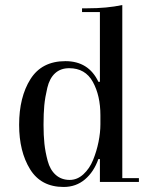

<svg xmlns="http://www.w3.org/2000/svg" viewBox="-20 -723 605 763"><path d="M532 0H377V-91H371Q353 -40 317.5 -10Q282 20 233 20Q143 20 99.5 -50.5Q56 -121 56 -227Q56 -337 101 -408.5Q146 -480 240 -480Q332 -480 371 -398H377V-675H306V-690H327Q405 -690 466 -703V-15H532ZM379 -229V-265Q379 -343 349 -397.5Q319 -452 255 -452Q221 -452 199 -432Q177 -412 168 -374Q159 -336 156 -304Q153 -272 153 -227Q153 -185 156.5 -152Q160 -119 169.5 -83.5Q179 -48 201.5 -28Q224 -8 257 -8Q287 -8 311.5 -30.5Q336 -53 350 -87.5Q364 -122 371.5 -159Q379 -196 379 -229Z"/></svg>

Font: Elsie Swash Caps
Style: Regular
Weight: 400
Designer: Alejandro Inler
Foundry: Alejandro Inler
Version: 1.001